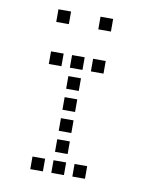

<svg xmlns="http://www.w3.org/2000/svg" viewBox="-85 -849 769 899"><g transform="rotate(10 300.0 -400.0)"><path d="M121 -780Q120 -780 120 -780Q120 -780 120 -779V-721Q120 -720 120 -720Q120 -720 121 -720H179Q180 -720 180 -720Q180 -720 180 -721V-779Q180 -780 180 -780Q180 -780 179 -780ZM321 -780Q320 -780 320 -780Q320 -780 320 -779V-721Q320 -720 320 -720Q320 -720 321 -720H379Q380 -720 380 -720Q380 -720 380 -721V-779Q380 -780 380 -780Q380 -780 379 -780ZM121 -580Q120 -580 120 -580Q120 -580 120 -579V-521Q120 -520 120 -520Q120 -520 121 -520H179Q180 -520 180 -520Q180 -520 180 -521V-579Q180 -580 180 -580Q180 -580 179 -580ZM221 -580Q220 -580 220 -580Q220 -580 220 -579V-521Q220 -520 220 -520Q220 -520 221 -520H279Q280 -520 280 -520Q280 -520 280 -521V-579Q280 -580 280 -580Q280 -580 279 -580ZM321 -580Q320 -580 320 -580Q320 -580 320 -579V-521Q320 -520 320 -520Q320 -520 321 -520H379Q380 -520 380 -520Q380 -520 380 -521V-579Q380 -580 380 -580Q380 -580 379 -580ZM221 -480Q220 -480 220 -480Q220 -480 220 -479V-421Q220 -420 220 -420Q220 -420 221 -420H279Q280 -420 280 -420Q280 -420 280 -421V-479Q280 -480 280 -480Q280 -480 279 -480ZM221 -380Q220 -380 220 -380Q220 -380 220 -379V-321Q220 -320 220 -320Q220 -320 221 -320H279Q280 -320 280 -320Q280 -320 280 -321V-379Q280 -380 280 -380Q280 -380 279 -380ZM221 -280Q220 -280 220 -280Q220 -280 220 -279V-221Q220 -220 220 -220Q220 -220 221 -220H279Q280 -220 280 -220Q280 -220 280 -221V-279Q280 -280 280 -280Q280 -280 279 -280ZM221 -180Q220 -180 220 -180Q220 -180 220 -179V-121Q220 -120 220 -120Q220 -120 221 -120H279Q280 -120 280 -120Q280 -120 280 -121V-179Q280 -180 280 -180Q280 -180 279 -180ZM121 -80Q120 -80 120 -80Q120 -80 120 -79V-21Q120 -20 120 -20Q120 -20 121 -20H179Q180 -20 180 -20Q180 -20 180 -21V-79Q180 -80 180 -80Q180 -80 179 -80ZM221 -80Q220 -80 220 -80Q220 -80 220 -79V-21Q220 -20 220 -20Q220 -20 221 -20H279Q280 -20 280 -20Q280 -20 280 -21V-79Q280 -80 280 -80Q280 -80 279 -80ZM321 -80Q320 -80 320 -80Q320 -80 320 -79V-21Q320 -20 320 -20Q320 -20 321 -20H379Q380 -20 380 -20Q380 -20 380 -21V-79Q380 -80 380 -80Q380 -80 379 -80Z"/></g></svg>

Font: Doto Black Medium
Style: Regular
Weight: 500
Monospace: yes
Version: Version 1.000